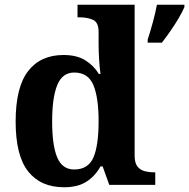

<svg xmlns="http://www.w3.org/2000/svg" viewBox="-20 -780 798 810"><path d="M250 10Q152 10 99 -56.5Q46 -123 46 -267Q46 -412 98.5 -480Q151 -548 248 -548Q304 -548 340 -525.5Q376 -503 397 -468H404Q400 -496 398 -531Q396 -566 396 -590V-645Q396 -686 372 -696.5Q348 -707 315 -707H307V-760H548V-123Q548 -93 559.5 -78Q571 -63 590 -58Q609 -53 631 -53H635V0H441L413 -78H404Q382 -38 345.5 -14Q309 10 250 10ZM293 -65Q352 -65 374 -115.5Q396 -166 396 -269Q396 -368 374 -421Q352 -474 293 -474Q243 -474 221.5 -421Q200 -368 200 -268Q200 -166 221.5 -115.5Q243 -65 293 -65ZM603 -613Q613 -643 624.5 -685Q636 -727 642 -760H758V-750Q749 -729 733 -702Q717 -675 698.5 -648.5Q680 -622 663 -600H603Z"/></svg>

Font: Noto Serif Thai
Style: Bold
Weight: 700
Designer: Monotype Design Team
Foundry: Monotype Imaging Inc.
Version: Version 2.002; ttfautohint (v1.8.4.7-5d5b)